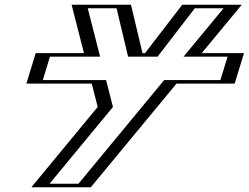

<svg xmlns="http://www.w3.org/2000/svg" viewBox="-20 -533 1053 813"><path d="M775.8 -513H979.8L810.3 -308H988.2L948.7 -179H703.6L340.5 260H136.5L417.5 -80L392.2 -179H116.7L156.2 -308H359.2L306.8 -513H510.8L559.6 -308H618.1ZM780.8 -498H950.5L781 -293H968.6L938.3 -194H699.1L336 245H165.8L434.6 -80.3L405.5 -194H136.3L166.6 -293H380.2L327.9 -498H497.3L546.1 -293H623.1ZM780.8 -498 623.1 -293H546.1L497.3 -498H327.9L380.2 -293H166.6L136.3 -194H405.5L434.6 -80.3L165.8 245H336L699.1 -194H938.3L968.6 -293H781L950.5 -498ZM775.8 -513 618.1 -308H559.6L510.8 -513H306.8L359.2 -308H156.2L116.7 -179H392.2L417.5 -80L136.5 260H340.5L703.6 -179H948.7L988.2 -308H810.3L979.8 -513ZM804.9 -498H926.7L757.1 -293H943.6L913.3 -194H675.2L312.2 245H189.7L458.3 -80.1L429.2 -194H161.3L191.6 -293H403.9L351.5 -498H473.6L522.4 -293H647.1ZM751.8 -513 594 -308H583.4L534.6 -513H283.2L335.5 -308H131.2L91.7 -179H368.5L393.7 -80.2L112.7 260H364.4L727.4 -179H973.7L1013.2 -308H834.1L1003.7 -513Z"/></svg>

Font: Hussar Outliner
Style: Obl
Weight: 700
Foundry: Cannot Into Space Fonts
Version: Version 0.92